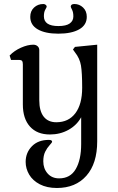

<svg xmlns="http://www.w3.org/2000/svg" viewBox="-20 -685 591 958"><path d="M108 123Q108 77 139 45Q170 13 224 13Q232 13 236 15.5Q240 18 240 22Q240 26 227.5 39.5Q215 53 205.5 72Q196 91 196 120Q196 156 217.5 180.5Q239 205 275 205Q331 205 358 158.5Q385 112 385 34V-100Q363 -60 321.5 -37Q280 -14 229 -14Q165 -14 129.5 -53.5Q94 -93 94 -164V-364Q94 -376 90 -381Q86 -386 76 -386H35L28 -408Q51 -432 84.5 -447Q118 -462 146 -462Q159 -462 167.5 -454.5Q176 -447 176 -435V-185Q176 -131 198 -103Q220 -75 261 -75Q322 -75 356 -120Q390 -165 390 -247Q390 -322 384 -358Q378 -394 354 -424L344 -438L354 -451L465 -462V20Q465 131 411 192Q357 253 264 253Q214 253 178.5 234.5Q143 216 125.5 186Q108 156 108 123ZM131 -601Q131 -630 150 -647.5Q169 -665 196 -665Q203 -665 208 -661Q213 -657 213 -652Q213 -649 206 -637Q199 -625 199 -604Q199 -555 271 -555Q310 -555 328 -568Q346 -581 346 -603Q346 -624 339.5 -636.5Q333 -649 333 -652Q333 -658 337.5 -661.5Q342 -665 351 -665Q376 -665 394.5 -647.5Q413 -630 413 -601Q413 -560 375 -538.5Q337 -517 271 -517Q206 -517 168.5 -538.5Q131 -560 131 -601Z"/></svg>

Font: Kurale
Style: Regular
Weight: 400
Designer: Eduardo Rodriguez Tunni
Foundry: Eduardo Rodriguez Tunni
Version: Version 2.000